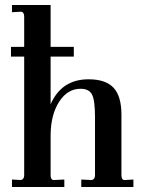

<svg xmlns="http://www.w3.org/2000/svg" viewBox="-20 -750 571 770"><path d="M28 0V-30L64 -28Q77 -31 77 -47V-683Q77 -702 64 -703L28 -701V-730H183V-332Q227 -432 335 -432Q404 -432 435.5 -398Q467 -364 467 -290V-47Q467 -28 480 -28L515 -30V0H306V-30L348 -28Q361 -31 361 -47V-280Q361 -348 349 -371Q337 -394 303 -394Q251 -394 217.5 -342.5Q184 -291 183 -210V-47Q183 -28 196 -28L238 -30V0ZM24 -523V-562H276V-523Z"/></svg>

Font: UnnaMedium
Style: Regular
Weight: 500
Designer: Jorge de Buen Unna
Foundry: Omnibus-Type
Version: Version 2.008;hotconv 1.0.109;makeotfexe 2.5.65596